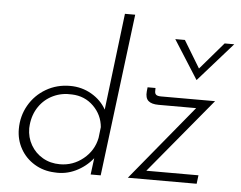

<svg xmlns="http://www.w3.org/2000/svg" viewBox="-53 -824 1122 895"><g transform="rotate(5 508.0 -377.0)"><path d="M544 -760 449 0H402L412 -77Q379 -36 332 -13.5Q285 9 233 5Q181 3 139 -22.5Q97 -48 73.5 -90Q50 -132 50 -182Q50 -243 79 -293.5Q108 -344 158.5 -373.5Q209 -403 271 -403Q326 -403 371.5 -376.5Q417 -350 441 -307L496 -760ZM430 -224Q425 -281 384 -321.5Q343 -362 283 -364Q236 -367 195.5 -348Q155 -329 129.5 -292Q104 -255 99 -206L98 -190Q98 -147 118.5 -111.5Q139 -76 174.5 -55.5Q210 -35 255 -35Q316 -35 364 -74Q412 -113 424 -173ZM659 -40H903L898 0H576L865 -351H689Q656 -351 641 -364.5Q626 -378 629 -409L631 -428H668V-416Q667 -403 673.5 -397Q680 -391 697 -391H950ZM1016 -663 856 -482H855L740 -663H785L862 -536L971 -663Z"/></g></svg>

Font: Josefin Sans Light
Style: Italic
Weight: 300
Italic angle: -7°
Designer: Santiago Orozco
Foundry: Typemade
Version: Version 2.000